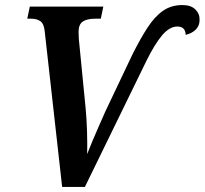

<svg xmlns="http://www.w3.org/2000/svg" viewBox="-20 -740 810 760"><path d="M157 -616Q154 -646 140 -656Q126 -666 103 -666H88L98 -714H389L379 -666H357Q324 -666 307.5 -654.5Q291 -643 291 -614Q291 -607 291.5 -599.5Q292 -592 292 -586L319 -311Q323 -270 324.5 -220Q326 -170 325 -130Q333 -151 346 -182Q359 -213 373 -244.5Q387 -276 398 -301L504 -524Q536 -588 564.5 -631.5Q593 -675 625.5 -697.5Q658 -720 702 -720Q736 -720 753.5 -702.5Q771 -685 770 -661Q770 -638 755 -623Q740 -608 715 -602Q714 -635 682 -635Q651 -635 621.5 -600Q592 -565 559 -498L316 0H226Z"/></svg>

Font: Noto Serif SemiCondensed SemiBold
Style: Italic
Weight: 600
Width: 4
Italic angle: -12°
Designer: Monotype Design Team
Foundry: Monotype Imaging Inc.
Version: Version 2.014; ttfautohint (v1.8.4.7-5d5b)